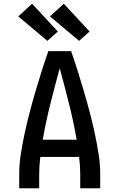

<svg xmlns="http://www.w3.org/2000/svg" viewBox="-20 -1009 640 1029"><path d="M83 0V-74Q83 -130 92 -186.5Q101 -243 113 -298.5Q125 -354 139.5 -409Q154 -464 170 -518.5Q186 -573 203 -627Q220 -681 239 -735H361Q380 -681 397 -627Q414 -573 430 -518.5Q446 -464 460.5 -409Q475 -354 487 -298.5Q499 -243 508 -186.5Q517 -130 517 -74V0H410V-74Q410 -97 408.5 -120.5Q407 -144 404 -168H196Q193 -144 191.5 -120.5Q190 -97 190 -74V0ZM391 -260Q374 -357 350 -452.5Q326 -548 300 -643Q274 -548 250 -452.5Q226 -357 209 -260ZM404 -790 248 -921 322 -989 460 -840ZM234 -790 78 -921 152 -989 290 -840Z"/></svg>

Font: Zed Mono Semibold Extended
Style: Regular
Weight: 600
Width: 7
Monospace: yes
Designer: Belleve Invis
Foundry: Belleve Invis
Version: Version 1.0.0; ttfautohint (v1.8.4)